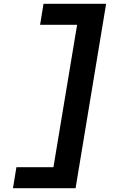

<svg xmlns="http://www.w3.org/2000/svg" viewBox="-20 -843 640 1006"><path d="M48 143 66 33H260L384 -713H190L208 -823H536L376 143Z"/></svg>

Font: Iosevka HT Extrabold Extended
Style: Italic
Weight: 800
Width: 7
Italic angle: -9°
Monospace: yes
Designer: Belleve Invis
Foundry: Belleve Invis
Version: Version 32.3.0; ttfautohint (v1.8.4)